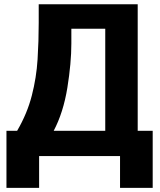

<svg xmlns="http://www.w3.org/2000/svg" viewBox="-20 -742 762 913"><path d="M706.1 151.4H550.8V0H166V151.4H10.7V-120.1H61.5Q109.4 -202.1 131.3 -287.6Q153.3 -373 158.7 -460Q164.1 -546.9 164.1 -632.8V-721.7H634.8V-120.1H706.1ZM480.5 -120.1V-605.5H319.3V-535.2Q319.3 -442.4 300.3 -324.7Q281.2 -207 235.4 -120.1Z"/></svg>

Font: FreeUniversal
Style: Bold
Weight: 700
Version: Version 1.001 March 22, 2017